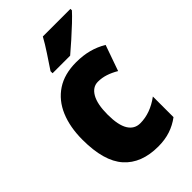

<svg xmlns="http://www.w3.org/2000/svg" viewBox="-235 -845 934 934"><g transform="rotate(-45 232.5 -378.0)"><path d="M273 10Q157 10 96 -58.5Q35 -127 35 -274Q35 -361 62.5 -426Q90 -491 144.5 -527Q199 -563 280 -563Q327 -563 366.5 -552.5Q406 -542 441 -521L394 -388Q367 -404 341 -412.5Q315 -421 288 -421Q251 -421 229.5 -383.5Q208 -346 208 -274Q208 -202 229.5 -167Q251 -132 291 -132Q360 -132 426 -181V-39Q394 -15 356.5 -2.5Q319 10 273 10ZM444 -756Q428 -738 399.5 -711Q371 -684 339.5 -656Q308 -628 282 -606H161V-620Q185 -656 210.5 -694.5Q236 -733 254 -766H444Z"/></g></svg>

Font: Noto Sans Telugu Condensed Black
Style: Regular
Weight: 900
Width: 3
Designer: Jelle Bosma - Monotype Design Team
Foundry: Monotype Imaging Inc.
Version: Version 2.005; ttfautohint (v1.8.4.7-5d5b)